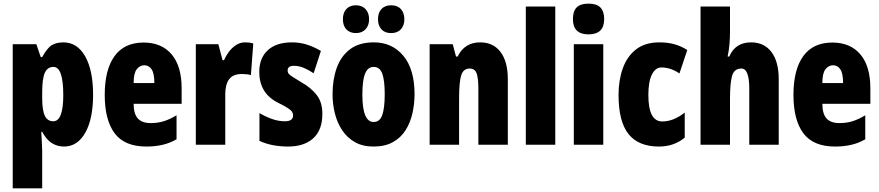

<svg xmlns="http://www.w3.org/2000/svg" viewBox="-20 -796 4834 1056"><path d="M328 -563Q405 -563 448.5 -486Q492 -409 492 -275Q492 -142 449 -66Q406 10 332 10Q295 10 265 -9Q235 -28 212 -71H207Q209 -34 210.5 -7.5Q212 19 212 35V240H50V-553H180L204 -482H212Q240 -533 265.5 -548Q291 -563 328 -563ZM274 -428Q241 -428 226.5 -395.5Q212 -363 212 -288V-256Q212 -190 226.5 -159.5Q241 -129 273 -129Q328 -129 328 -273Q328 -428 274 -428Z M770 -562Q869 -562 924 -497Q979 -432 979 -310V-225H715Q715 -170 738 -144.5Q761 -119 809 -119Q847 -119 880 -129Q913 -139 951 -162V-30Q915 -9 874 0.5Q833 10 785 10Q665 10 610.5 -63Q556 -136 556 -274Q556 -413 610 -487.5Q664 -562 770 -562ZM774 -437Q749 -437 732 -415Q715 -393 715 -339H829Q829 -392 814 -414.5Q799 -437 774 -437Z M1328 -563Q1338 -563 1348 -562Q1358 -561 1373 -557L1360 -383Q1341 -389 1310 -389Q1262 -389 1240.5 -360.5Q1219 -332 1219 -278V0H1057V-553H1181L1204 -465H1212Q1222 -488 1238.5 -510.5Q1255 -533 1278 -548Q1301 -563 1328 -563Z M1753 -170Q1753 -81 1703 -35.5Q1653 10 1564 10Q1524 10 1484.5 3Q1445 -4 1407 -21V-174Q1437 -156 1473.5 -142.5Q1510 -129 1547 -129Q1592 -129 1592 -161Q1592 -170 1587.5 -179Q1583 -188 1565.5 -200Q1548 -212 1509 -231Q1406 -283 1406 -400Q1406 -477 1453 -520Q1500 -563 1586 -563Q1629 -563 1667 -551Q1705 -539 1745 -516L1705 -393Q1680 -410 1652.5 -422Q1625 -434 1596 -434Q1562 -434 1562 -408Q1562 -399 1566.5 -392Q1571 -385 1588 -374Q1605 -363 1640 -342Q1690 -314 1721.5 -274Q1753 -234 1753 -170Z M2260 -278Q2260 -225 2248.5 -173.5Q2237 -122 2211 -80.5Q2185 -39 2141.5 -14.5Q2098 10 2034 10Q1975 10 1932.5 -14Q1890 -38 1862.5 -79Q1835 -120 1822 -171.5Q1809 -223 1809 -278Q1809 -358 1832 -422.5Q1855 -487 1905 -525Q1955 -563 2036 -563Q2137 -563 2198.5 -489Q2260 -415 2260 -278ZM1973 -276Q1973 -125 2035 -125Q2069 -125 2082.5 -163.5Q2096 -202 2096 -278Q2096 -354 2082.5 -391Q2069 -428 2035 -428Q2003 -428 1988 -391Q1973 -354 1973 -276ZM1866 -690Q1866 -727 1885.5 -747Q1905 -767 1937 -767Q1971 -767 1990.5 -746Q2010 -725 2010 -690Q2010 -656 1990.5 -635Q1971 -614 1937 -614Q1905 -614 1885.5 -634Q1866 -654 1866 -690ZM2059 -690Q2059 -727 2078.5 -747Q2098 -767 2131 -767Q2166 -767 2185 -746Q2204 -725 2204 -690Q2204 -656 2185 -635Q2166 -614 2131 -614Q2097 -614 2078 -634.5Q2059 -655 2059 -690Z M2621 -563Q2693 -563 2733 -510Q2773 -457 2773 -360V0H2611V-308Q2611 -363 2602 -391Q2593 -419 2563 -419Q2529 -419 2517 -383Q2505 -347 2505 -253V0H2343V-553H2470L2488 -485H2497Q2535 -563 2621 -563Z M3034 0H2872V-760H3034Z M3217 -776Q3262 -776 3282.5 -754.5Q3303 -733 3303 -691Q3303 -607 3217 -607Q3131 -607 3131 -691Q3131 -734 3151.5 -755Q3172 -776 3217 -776ZM3298 -553V0H3136V-553Z M3604 10Q3492 10 3437 -58.5Q3382 -127 3382 -274Q3382 -355 3405.5 -420.5Q3429 -486 3478.5 -524.5Q3528 -563 3607 -563Q3653 -563 3690 -552.5Q3727 -542 3760 -521L3717 -392Q3668 -425 3618 -425Q3585 -425 3565.5 -386Q3546 -347 3546 -274Q3546 -128 3622 -128Q3685 -128 3746 -177V-39Q3687 10 3604 10Z M3995 -621Q3995 -587 3992 -552.5Q3989 -518 3982 -485H3991Q4024 -563 4111 -563Q4183 -563 4223 -510Q4263 -457 4263 -360V0H4101V-308Q4101 -419 4058 -419Q4018 -419 4006.5 -379Q3995 -339 3995 -253V0H3833V-760H3995Z M4558 -562Q4657 -562 4712 -497Q4767 -432 4767 -310V-225H4503Q4503 -170 4526 -144.5Q4549 -119 4597 -119Q4635 -119 4668 -129Q4701 -139 4739 -162V-30Q4703 -9 4662 0.5Q4621 10 4573 10Q4453 10 4398.5 -63Q4344 -136 4344 -274Q4344 -413 4398 -487.5Q4452 -562 4558 -562ZM4562 -437Q4537 -437 4520 -415Q4503 -393 4503 -339H4617Q4617 -392 4602 -414.5Q4587 -437 4562 -437Z"/></svg>

Font: Noto Sans Khmer UI ExtraCondensed Black
Style: Regular
Weight: 900
Width: 2
Designer: Danh Hong and the Monotype Design Team
Foundry: Monotype Imaging Inc.
Version: Version 2.002; ttfautohint (v1.8.4.7-5d5b)